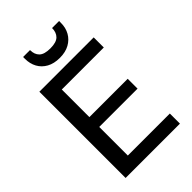

<svg xmlns="http://www.w3.org/2000/svg" viewBox="-265 -1004 1102 1102"><g transform="rotate(-45 285.5 -453.5)"><path d="M73 0V-700H514V-618H173V-394H484V-314H173V-82H514V0ZM294 -754Q247 -754 214.5 -772Q182 -790 165 -821Q148 -852 148 -892V-907H204Q204 -871 224.5 -851Q245 -831 294 -831Q342 -831 362.5 -851Q383 -871 383 -907H440V-892Q440 -852 422.5 -821Q405 -790 372.5 -772Q340 -754 294 -754Z"/></g></svg>

Font: DM Sans 16pt Medium
Style: Regular
Weight: 500
Version: Version 4.004;gftools[0.9.30]